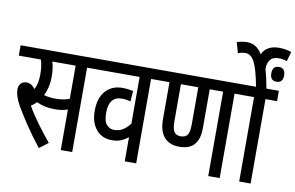

<svg xmlns="http://www.w3.org/2000/svg" viewBox="-89 -1062 1908 1241"><g transform="rotate(10 865.0 -442.0)"><path d="M279 -321Q242 -321 205 -331Q217 -353 225 -385Q233 -417 233 -457Q233 -513 220 -554H373V-336Q332 -321 279 -321ZM289 -32Q248 -81 205.5 -138.5Q163 -196 133 -249Q153 -262 169 -278Q221 -253 288 -253Q338 -253 373 -266V0H448V-554H524V-622H0V-554H145Q158 -513 158 -459Q158 -425 152.5 -401Q147 -377 137 -359Q112 -392 82 -392Q54 -392 41.5 -375.5Q29 -359 29 -338Q29 -317 37 -291.5Q45 -266 64 -232Q91 -186 131.5 -124.5Q172 -63 231 12Z M868 -554H944V-622H512V-554H793V-247Q773 -221 748 -204.5Q723 -188 689 -188Q661 -188 640.5 -210Q620 -232 620 -288Q620 -396 705 -396Q733 -396 762 -388L767 -457Q755 -460 736 -462.5Q717 -465 696 -465Q628 -465 586.5 -419Q545 -373 545 -287Q545 -212 583 -166Q621 -120 687 -120Q722 -120 747.5 -131Q773 -142 793 -158V0H868Z M1492 -554V-622H932V-554H989V-314Q989 -273 996.5 -246.5Q1004 -220 1017 -202Q1051 -154 1122 -154Q1192 -154 1223 -193Q1237 -210 1245 -235.5Q1253 -261 1253 -305V-554H1341V0H1416V-554ZM1074 -248Q1064 -268 1064 -312V-554H1178V-317Q1178 -282 1174.5 -266.5Q1171 -251 1166 -243Q1153 -222 1120 -222Q1087 -222 1074 -248Z M1711 -725Q1711 -774 1669 -774Q1627 -774 1627 -725Q1627 -677 1669 -677Q1711 -677 1711 -725ZM1619 0V-554H1695V-622H1613Q1600 -696 1585 -747V-749Q1585 -782 1601.5 -805.5Q1618 -829 1659 -829Q1687 -829 1712 -820L1730 -883Q1691 -896 1648 -896Q1567 -896 1538 -834Q1502 -896 1438 -896Q1408 -896 1372 -885L1392 -815Q1415 -825 1441 -825Q1476 -825 1499.5 -781.5Q1523 -738 1545 -622H1480V-554H1544V0Z"/></g></svg>

Font: Noto Sans Devanagari Extra Condensed
Style: Regular
Weight: 400
Width: 2
Designer: Monotype Design Team
Foundry: Monotype Imaging Inc.
Version: 1.000